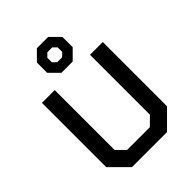

<svg xmlns="http://www.w3.org/2000/svg" viewBox="-270 -1102 1232 1232"><g transform="rotate(-45 346.0 -485.5)"><path d="M70 -117V-700H186V-156L243 -100H449L506 -156V-700H622V-117L505 0H187ZM230 -813V-906L295 -971H397L462 -906V-813L397 -748H295ZM368 -815 393 -839V-880L368 -905H324L299 -880V-839L324 -815Z"/></g></svg>

Font: Chakra Petch SemiBold
Style: Regular
Weight: 600
Designer: Katatrad Aksorn Co.,Ltd.
Foundry: Cadson Demak Co.,Ltd.
Version: Version 1.000; ttfautohint (v1.6)